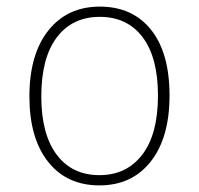

<svg xmlns="http://www.w3.org/2000/svg" viewBox="-20 -551 602 581"><path d="M493 -262Q493 -134 436 -62Q379 10 281 10Q182 10 125.5 -61.5Q69 -133 69 -259Q69 -387 126.5 -459Q184 -531 282 -531Q381 -531 437 -461Q493 -391 493 -262ZM105 -259Q105 -145 151.5 -83Q198 -21 281 -21Q363 -21 410.5 -83Q458 -145 458 -262Q458 -377 411.5 -438.5Q365 -500 282 -500Q199 -500 152 -438Q105 -376 105 -259Z"/></svg>

Font: FiraGO UltraLight
Style: Regular
Weight: 200
Designer: bBox Type
Foundry: bBox Type GmbH
Version: Version 1.001